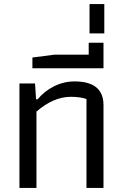

<svg xmlns="http://www.w3.org/2000/svg" viewBox="-20 -928 605 948"><path d="M76 -516H153L158 -438H166Q199 -478 247 -502Q295 -526 348 -526Q491 -526 491 -409V0H407V-439Q376 -450 330 -450Q244 -450 160 -377V0H76Z M140 -644 248 -658H418V-717H491V-591H140Z M422 -908H495V-763H422Z"/></svg>

Font: Athiti Medium
Style: Regular
Weight: 500
Designer: CadsonDemak Team
Foundry: CadsonDemak
Version: Version 1.033